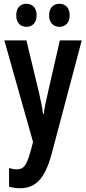

<svg xmlns="http://www.w3.org/2000/svg" viewBox="-20 -757 456 1017"><path d="M66 -676C66 -636 88 -615 120 -615C152 -615 174 -637 174 -676C174 -715 152 -737 120 -737C88 -737 66 -716 66 -676ZM240 -676C240 -637 262 -615 295 -615C327 -615 349 -637 349 -676C349 -715 327 -737 295 -737C263 -737 240 -716 240 -676ZM3 -543 155 -5 143 41C121 119 107 140 67 140C55 140 41 137 28 133V232C48 237 66 240 86 240C169 240 217 189 252 64L413 -543H297L233 -263C223 -219 215 -184 212 -153H208C204 -187 196 -227 187 -264L120 -543Z"/></svg>

Font: Noto Sans Arabic UI XCn SmBd
Style: Regular
Weight: 600
Width: 2
Designer: Monotype Design Team, Nadine Chahine and Nizar Qandah
Foundry: Monotype Imaging Inc.
Version: Version 2.010